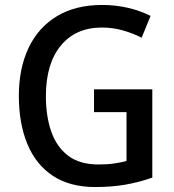

<svg xmlns="http://www.w3.org/2000/svg" viewBox="-20 -744 702 774"><path d="M359 -384H594V-28Q540 -9 485 0.5Q430 10 364 10Q262 10 193.5 -35Q125 -80 90.5 -163Q56 -246 56 -358Q56 -468 95 -550.5Q134 -633 209 -678.5Q284 -724 392 -724Q446 -724 495.5 -712.5Q545 -701 587 -680L551 -592Q516 -610 475 -621.5Q434 -633 391 -633Q285 -633 225 -560Q165 -487 165 -356Q165 -276 186.5 -214Q208 -152 254.5 -116.5Q301 -81 377 -81Q414 -81 440.5 -85Q467 -89 490 -95V-292H359Z"/></svg>

Font: Noto Sans Tamil SemiCondensed Medium
Style: Regular
Weight: 500
Width: 4
Designer: Jelle Bosma - Monotype Design Team
Foundry: Monotype Imaging Inc.
Version: Version 2.004; ttfautohint (v1.8.4.7-5d5b)